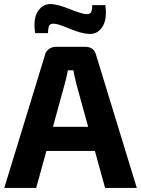

<svg xmlns="http://www.w3.org/2000/svg" viewBox="-20 -919 690 939"><path d="M215 -757H152Q141 -828 166 -865Q191 -902 233 -899Q268 -896 318.5 -875.5Q369 -855 393 -851Q416 -847 423.5 -856.5Q431 -866 431 -894H495Q505 -826 481 -788Q457 -750 413 -753Q375 -756 323.5 -777.5Q272 -799 253 -802Q229 -806 222 -796Q215 -786 215 -757ZM444 -181H207L157 0H1L200 -650Q204 -668 219 -679Q234 -690 253 -690H397Q440 -690 450 -650L649 0H494ZM411 -299 353 -510Q341 -560 339 -575H312Q310 -564 305 -542Q300 -520 297 -510L239 -299Z"/></svg>

Font: Exo 2.0
Style: Bold
Weight: 700
Designer: Natanael Gama
Version: Version 1.001;PS 001.001;hotconv 1.0.70;makeotf.lib2.5.58329